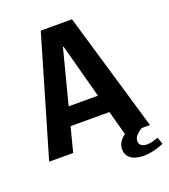

<svg xmlns="http://www.w3.org/2000/svg" viewBox="-149 -793 919 1045"><g transform="rotate(-20 310.5 -270.0)"><path d="M8 0 209 -686H390L592 0H447L296 -561H292L147 0ZM130 -142V-247H464V-142ZM504 146Q475 146 452.5 138Q430 130 417 114Q404 98 404 73Q404 48 417.5 29Q431 10 447 0H544Q526 10 511.5 25.5Q497 41 497 59Q497 77 509.5 85.5Q522 94 540 94Q558 94 574.5 89.5Q591 85 607 79L621 119Q593 132 562 139Q531 146 504 146Z"/></g></svg>

Font: Chivo Mono SemiBold
Style: Regular
Weight: 600
Monospace: yes
Designer: Hector Gatti
Foundry: Omnibus-Type
Version: Version 1.008